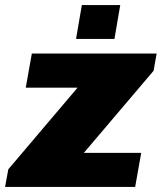

<svg xmlns="http://www.w3.org/2000/svg" viewBox="-46 -740 640 760"><path d="M255 -586H407L430 -720H278ZM-26 0H489L513 -135H286L562 -460L574 -528H80L56 -393H261L-13 -70Z"/></svg>

Font: Archivo Black
Style: Italic
Weight: 900
Italic angle: -10°
Designer: Hector Gatti
Foundry: Omnibus-Type
Version: Version 2.001